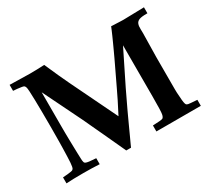

<svg xmlns="http://www.w3.org/2000/svg" viewBox="-133 -914 1266 1153"><g transform="rotate(-30 500.0 -337.5)"><path d="M35.2 0V-41.5Q57.1 -43 70.8 -44.4Q84.5 -45.9 92.5 -47.4Q100.6 -48.8 104.2 -51Q107.9 -53.2 109.9 -56.2Q112.8 -60.5 114.7 -69.8Q116.7 -79.1 117.9 -95.7Q119.1 -112.3 119.9 -137Q120.6 -161.6 121.6 -196.3Q121.6 -199.2 121.8 -210Q122.1 -220.7 122.3 -235.8Q122.6 -251 122.6 -268.6Q122.6 -286.1 122.8 -302.7Q123 -319.3 123 -332.8Q123 -346.2 123 -352.5Q123 -400.4 122.6 -446Q122.1 -491.7 121.3 -528.3Q120.6 -564.9 119.1 -589.1Q117.7 -613.3 115.2 -619.1Q112.8 -626 109.1 -629.6Q105.5 -633.3 93.3 -635.3Q77.1 -637.7 62.5 -639.4Q47.9 -641.1 35.2 -641.6V-683.1Q135.7 -680.2 173.8 -680.2Q224.6 -680.2 274.9 -683.1L317.9 -586.4L352.1 -513.2L507.3 -192.9Q532.7 -241.2 551 -278.3Q569.3 -315.4 582 -342.3L646.5 -477.5Q652.8 -490.2 661.1 -508.3Q669.4 -526.4 679 -546.9Q688.5 -567.4 698 -588.4Q707.5 -609.4 715.8 -627.9Q724.1 -646.5 730.2 -661.1Q736.3 -675.8 739.3 -683.1Q771.5 -681.6 791.7 -680.7Q812 -679.7 821.3 -679.7L966.8 -683.1V-641.6H960Q925.3 -641.6 909.4 -635.3Q893.6 -628.9 888.2 -614.7Q882.8 -600.6 883.8 -577.9Q884.8 -555.2 883.8 -522.5L881.3 -385.3V-213.9Q881.3 -182.6 881.3 -164.3Q881.3 -146 881.8 -140.6Q883.8 -106.4 885.5 -88.1Q887.2 -69.8 889.9 -61.3Q892.6 -52.7 896 -50.8Q899.4 -48.8 905.3 -46.9Q909.2 -45.9 924.1 -44.7Q939 -43.5 966.8 -41.5V0H811H658.7V-41.5Q719.7 -43.5 727.5 -48.3Q736.3 -53.7 739.7 -71.8Q741.7 -81.1 742.7 -111.1Q743.7 -141.1 743.7 -192.9V-548.3L630.4 -319.3L576.2 -205.6Q574.7 -203.1 567.4 -186.8Q560.1 -170.4 549.3 -147.5Q538.6 -124.5 526.6 -98.1Q514.6 -71.8 504.2 -49.1Q493.7 -26.4 486.3 -10.3Q479 5.9 478 8.3H444.8Q443.4 4.9 437 -8.8Q430.7 -22.5 421.4 -42.7Q412.1 -63 400.6 -87.6Q389.2 -112.3 377.2 -138.2Q365.2 -164.1 353.5 -189Q341.8 -213.9 332.3 -234.4Q322.8 -254.9 316.4 -268.8Q310.1 -282.7 308.1 -286.1L179.7 -548.3V-308.6Q179.7 -291.5 179.9 -267.3Q180.2 -243.2 180.7 -217.3Q181.2 -191.4 181.9 -166Q182.6 -140.6 183.1 -120.1Q183.6 -99.6 184.3 -86.2Q185.1 -72.8 185.1 -71.8Q186.5 -64 187.7 -59.1Q189 -54.2 196 -50.8Q203.1 -47.4 219 -45.4Q234.9 -43.5 265.6 -41.5V0Q210.9 -2.9 153.8 -2.9Q79.1 -2.9 35.2 0Z"/></g></svg>

Font: XB Kayhan
Style: Bold
Weight: 700
Designer: Behnam
Foundry: Irmug
Version: Version 7.300 2009